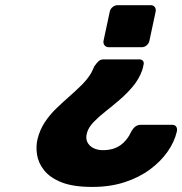

<svg xmlns="http://www.w3.org/2000/svg" viewBox="-20 -539 712 750"><path d="M524.9 -307Q533.6 -307 538.3 -301.3Q543 -295.6 541 -287.5Q539.9 -281.8 538.6 -276Q537.4 -270.3 535.4 -264.5Q522.9 -229.8 499 -201.3Q475.1 -172.9 446.9 -148.8Q418.7 -124.6 391.9 -103.5Q365.1 -82.4 345.6 -62.1Q326.1 -41.9 320.1 -21.1Q313.6 0.5 321.1 15.9Q328.6 31.4 344.9 39.5Q361.1 47.6 382 47.6Q422.9 47.6 450.2 28.3Q477.6 9 494.1 -27.6Q501 -39.1 509.6 -45.3Q518.3 -51.5 530.9 -51.5H653.1Q663.4 -51.5 668.4 -44.1Q673.4 -36.7 670.7 -24.6Q661.4 14.9 634.9 53.1Q608.4 91.3 566.2 122.6Q524 154 467.2 172.6Q410.5 191.2 340.6 191.2Q265.6 191.2 220.2 173.1Q174.8 154.9 152.1 125.9Q129.4 96.9 124.6 64.6Q119.8 32.4 126.6 4.2Q135.5 -31.5 154.4 -60.6Q173.4 -89.6 198.5 -114Q223.6 -138.4 249.6 -161.1Q275.6 -183.9 298.5 -206.5Q321.4 -229.1 336.3 -253.9Q339.5 -260.9 342.6 -267.3Q345.8 -273.6 348.8 -280.6Q358.3 -293.8 365.6 -300.4Q372.9 -307 384.8 -307ZM568.5 -518.8Q579.1 -518.8 584.6 -511.5Q590 -504.3 588 -493.6L563.7 -380Q561.7 -369.4 553 -361.9Q544.2 -354.5 533.6 -354.5H405Q394.4 -354.5 388.4 -361.9Q382.5 -369.4 384.5 -380L408.8 -493.6Q410.8 -504.3 420 -511.5Q429.2 -518.8 439.9 -518.8Z"/></svg>

Font: Rubik Light
Style: Italic
Weight: 300
Italic angle: -12°
Designer: Hubert and Fischer
Foundry: Hubert and Fischer
Version: Version 2.300;gftools[0.9.30]